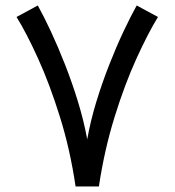

<svg xmlns="http://www.w3.org/2000/svg" viewBox="-20 -672 629 692"><path d="M252.4 0Q232.9 -132.8 196 -250.7Q159.2 -368.7 117.2 -461.2Q75.2 -553.7 39.6 -610.8L116.2 -652.3Q138.2 -612.8 163.8 -557.9Q189.5 -502.9 214.8 -438.2Q240.2 -373.5 261.2 -304.9Q282.2 -236.3 294.4 -169.9Q306.2 -236.3 327.1 -304.9Q348.1 -373.5 373.5 -438.2Q398.9 -502.9 424.8 -557.9Q450.7 -612.8 472.7 -652.3L549.3 -610.8Q514.2 -553.7 471.9 -461.2Q429.7 -368.7 393.1 -250.7Q356.4 -132.8 336.4 0Z"/></svg>

Font: Vazirmatn UI
Style: Regular
Weight: 400
Designer: Saber Rastikerdar
Foundry: Saber Rastikerdar
Version: Version 33.003